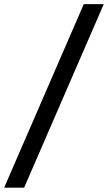

<svg xmlns="http://www.w3.org/2000/svg" viewBox="-63 -781 513 911"><path d="M429.3 -761.4 51.5 109.4H-43.3L334.5 -761.4Z"/></svg>

Font: Inter P Medium
Style: Italic
Weight: 500
Italic angle: 9.39999°
Designer: Rasmus Andersson
Foundry: rsms
Version: Version 3.018;git-588b23468